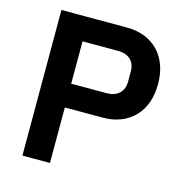

<svg xmlns="http://www.w3.org/2000/svg" viewBox="-104 -794 849 889"><g transform="rotate(15 320.5 -349.0)"><path d="M82 0V-698H396Q444 -698 482.5 -682.5Q521 -667 548 -638.5Q575 -610 589 -570Q603 -530 603 -482Q603 -433 589 -393.5Q575 -354 548 -325.5Q521 -297 482.5 -281.5Q444 -266 396 -266H214V0ZM214 -380H384Q422 -380 444 -400.5Q466 -421 466 -459V-505Q466 -543 444 -563Q422 -583 384 -583H214Z"/></g></svg>

Font: IBM Plex Sans Thai SmBld
Style: Regular
Weight: 600
Designer: Mike Abbink, Paul van der Laan, Pieter van Rosmalen, Ben Mitchell, Mark Frömberg
Foundry: Bold Monday
Version: Version 1.2